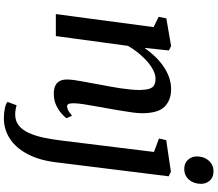

<svg xmlns="http://www.w3.org/2000/svg" viewBox="-83 -731 1068 942"><g transform="rotate(90 451.0 -260.0)"><path d="M215 -435Q234 -462 256.5 -485.8Q279 -509.5 305 -527.5Q331 -545.5 359.2 -555.5Q387.5 -565.5 417.5 -565.5Q471 -565.5 503.2 -533.8Q535.5 -502 535.5 -422Q535.5 -401.5 531 -370.8Q526.5 -340 521 -306.8Q515.5 -273.5 510.5 -246.5Q506 -221 500.8 -192.2Q495.5 -163.5 491.2 -135.8Q487 -108 486.5 -86.5Q486.5 -69.5 490.5 -62.2Q494.5 -55 501 -55Q510.5 -55 521.5 -60.5Q532.5 -66 547.5 -79.5L560 -52.5Q556 -45.5 540 -30.5Q524 -15.5 498.8 -2.8Q473.5 10 440 10Q413.5 10 398 1.5Q382.5 -7 376 -22.2Q369.5 -37.5 370 -57.5Q370.5 -72 373 -91.2Q375.5 -110.5 379.8 -132.5Q384 -154.5 388.2 -177Q392.5 -199.5 396 -220.5Q400 -241.5 404.5 -265.8Q409 -290 412.8 -315.2Q416.5 -340.5 419 -365Q421.5 -389.5 421.5 -411.5Q421 -442 415.5 -458.8Q410 -475.5 398 -482.2Q386 -489 366 -489Q347 -489 325.2 -478.2Q303.5 -467.5 282 -448.8Q260.5 -430 240.5 -405.5Q220.5 -381 205 -354L157 0H49L113 -479.5L62.5 -504.5L70 -542L206 -565.5L227.5 -554.5ZM776 1Q766 82.5 735.8 139.2Q705.5 196 660.5 225.5Q615.5 255 559.5 255Q534 255 511.5 250.2Q489 245.5 480 237.5L496.5 192.5Q503.5 195 516.8 197.2Q530 199.5 541 199.5Q573.5 199.5 595.8 181.8Q618 164 632.2 132.5Q646.5 101 655.2 60Q664 19 669.5 -27.5L725.5 -481.5L659.5 -506L667.5 -541.5L822.5 -564.5L845 -553.5ZM808 -630Q781.5 -630 764 -648.2Q746.5 -666.5 747.5 -695Q748.5 -729 769 -751.2Q789.5 -773.5 821.5 -773.5Q849.5 -773.5 865.8 -755.5Q882 -737.5 882 -711.5Q881.5 -676 861.5 -653Q841.5 -630 808 -630Z"/></g></svg>

Font: Merriweather 24pt Medium
Style: Italic
Weight: 500
Italic angle: -7.8°
Version: Version 2.101